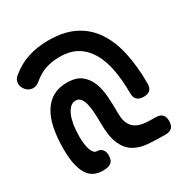

<svg xmlns="http://www.w3.org/2000/svg" viewBox="-163 -824 926 964"><g transform="rotate(-30 300.0 -342.0)"><path d="M523 -209Q498 -209 485 -221Q472 -233 472 -258Q472 -336 460 -398Q448 -460 422 -503.5Q396 -547 355.5 -570.5Q315 -594 256 -594Q211 -594 173.5 -581.5Q136 -569 101 -539Q80 -522 59 -524.5Q38 -527 24 -543Q16 -552 12 -562Q8 -572 8.5 -582.5Q9 -593 13.5 -602.5Q18 -612 27 -619Q75 -659 129 -676.5Q183 -694 249 -694Q336 -694 397 -664Q458 -634 497 -577.5Q536 -521 554 -440Q572 -359 572 -258Q572 -233 560 -221Q548 -209 523 -209ZM522 10Q468 10 422 6.5Q376 3 342 -17Q308 -37 288.5 -80.5Q269 -124 269 -205Q269 -237 267 -266Q265 -295 259.5 -317Q254 -339 243.5 -351.5Q233 -364 216 -364Q198 -364 184.5 -351.5Q171 -339 161.5 -317Q152 -295 147 -265Q142 -235 142 -199Q142 -176 144.5 -156Q147 -136 152 -121.5Q157 -107 164.5 -98.5Q172 -90 184 -90Q200 -90 211.5 -78Q223 -66 223 -43Q223 -14 208 -2Q193 10 159 10Q136 10 114.5 1.5Q93 -7 77 -28.5Q61 -50 51.5 -87.5Q42 -125 42 -183Q42 -251 53 -303.5Q64 -356 86.5 -391.5Q109 -427 142.5 -445.5Q176 -464 222 -464Q275 -464 304.5 -441Q334 -418 348.5 -381Q363 -344 366 -297.5Q369 -251 369 -203Q369 -161 382 -138Q395 -115 416.5 -104.5Q438 -94 465.5 -92Q493 -90 522 -90Q547 -90 559.5 -78Q572 -66 572 -40Q572 -15 559.5 -2.5Q547 10 522 10Z"/></g></svg>

Font: Maple Mono NL Medium
Style: Regular
Weight: 500
Monospace: yes
Designer: subframe7536
Version: Version 7.000